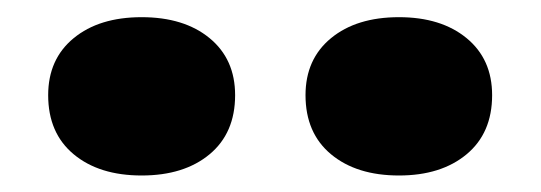

<svg xmlns="http://www.w3.org/2000/svg" viewBox="-20 -835 642 228"><path d="M148.2 -626.6Q97.8 -626.6 67.5 -651.8Q37.2 -677 37.2 -722Q37.2 -764.8 67.5 -789.7Q97.8 -814.6 148.2 -814.6Q198.6 -814.6 228.9 -789.7Q259.2 -764.8 259.2 -722Q259.2 -677 228.9 -651.8Q198.6 -626.6 148.2 -626.6ZM453.8 -626.6Q403.4 -626.6 373.1 -651.8Q342.8 -677 342.8 -722Q342.8 -764.8 373.1 -789.7Q403.4 -814.6 453.8 -814.6Q503.8 -814.6 534.1 -789.7Q564.4 -764.8 564.4 -722Q564.4 -677 534.1 -651.8Q503.8 -626.6 453.8 -626.6Z"/></svg>

Font: Unbounded
Style: Regular
Weight: 400
Designer: Luke Prowse, Jean-Baptiste Morizot, Fátima Lázaro, Florian Runge
Foundry: NaN
Version: Version 1.701;gftools[0.9.28.dev5+ged2979d]